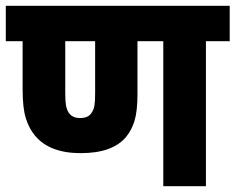

<svg xmlns="http://www.w3.org/2000/svg" viewBox="-20 -642 812 662"><path d="M690 -500V0H543V-500H454V-318Q454 -259 444 -226Q434 -193 414 -169Q391 -142 352.5 -128Q314 -114 258 -114Q151 -114 101 -174Q80 -199 69 -234.5Q58 -270 58 -333V-500H0V-622H772V-500ZM256 -235Q284 -235 295 -252Q303 -263 305.5 -277.5Q308 -292 308 -320V-500H205V-320Q205 -293 207.5 -279Q210 -265 216 -255Q228 -235 256 -235Z"/></svg>

Font: Noto Sans SemiCondensed ExtraBold
Style: Regular
Weight: 800
Width: 4
Designer: Monotype Design Team
Foundry: Monotype Imaging Inc.
Version: Version 2.013; ttfautohint (v1.8.4.7-5d5b)